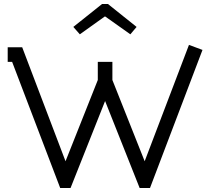

<svg xmlns="http://www.w3.org/2000/svg" viewBox="-20 -913 1040 950"><path d="M501 -831.1H498L375 -743.2L342.8 -779.8L484.9 -893.1H514.2L655.8 -779.8L625 -743.2ZM981.9 -666 722.2 17.1H670.9L500 -413.1L329.1 17.1H277.8L40 -606.9H18.1V-679.2H89.8L304.2 -115.2L463.9 -517.1V-606.9H536.1V-517.1L695.8 -115.2L915 -690.9Z"/></svg>

Font: Rawengulk
Style: Bold
Weight: 700
Version: Version 0.92